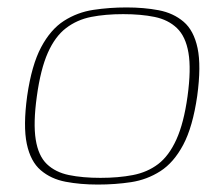

<svg xmlns="http://www.w3.org/2000/svg" viewBox="-20 -489 595 516"><path d="M243 7Q196 7 156.5 -0.5Q117 -8 89.5 -31.5Q62 -55 52 -102.5Q42 -150 53 -231Q65 -314 90.5 -362Q116 -410 152 -433Q188 -456 231 -462.5Q274 -469 320 -469Q367 -469 406.5 -461.5Q446 -454 473.5 -430.5Q501 -407 511 -359.5Q521 -312 510 -231Q498 -148 472.5 -100Q447 -52 411 -29Q375 -6 332.5 0.5Q290 7 243 7ZM250 -11Q298 -11 337 -18.5Q376 -26 405 -48Q434 -70 454 -114Q474 -158 484 -230Q494 -303 486.5 -347Q479 -391 455.5 -413.5Q432 -436 395.5 -443.5Q359 -451 311 -451Q263 -451 225 -443.5Q187 -436 157.5 -413.5Q128 -391 108.5 -347Q89 -303 79 -230Q69 -158 76 -114Q83 -70 106 -48Q129 -26 165.5 -18.5Q202 -11 250 -11Z"/></svg>

Font: Genos Thin Thin
Style: Italic
Weight: 250
Italic angle: -8°
Version: Version 1.010